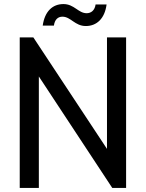

<svg xmlns="http://www.w3.org/2000/svg" viewBox="-20 -924 717 944"><path d="M600 -740H506V-192L144 -740H77V0H171V-548L532 0H600ZM190 -798H245C249 -828 265 -842 287 -842C328 -842 348 -796 402 -796C455 -796 495 -832 504 -902H450C446 -873 428 -859 406 -859C365 -859 345 -904 292 -904C239 -904 200 -869 190 -798Z"/></svg>

Font: Malmofest
Style: Regular
Weight: 400
Designer: Jonny Pinhorn (Poppins), Kolossal
Version: Version 1.004;Glyphs 3.1.2 (3151)